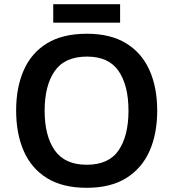

<svg xmlns="http://www.w3.org/2000/svg" viewBox="-20 -886 827 916"><path d="M730 -358Q730 -247 693 -164.5Q656 -82 581.5 -36Q507 10 394 10Q279 10 204.5 -36Q130 -82 93.5 -165Q57 -248 57 -359Q57 -469 93.5 -551.5Q130 -634 204.5 -679.5Q279 -725 395 -725Q507 -725 581.5 -679.5Q656 -634 693 -551.5Q730 -469 730 -358ZM193 -358Q193 -238 241 -169Q289 -100 394 -100Q499 -100 546 -169Q593 -238 593 -358Q593 -478 546 -547Q499 -616 395 -616Q289 -616 241 -547Q193 -478 193 -358ZM553 -866V-778H234V-866Z"/></svg>

Font: Noto Sans Meetei Mayek SemiBold
Style: Regular
Weight: 600
Designer: Monotype Design Team and Neelakash Kshetrimayum
Foundry: Monotype Imaging Inc.
Version: Version 2.002; ttfautohint (v1.8.4.7-5d5b)